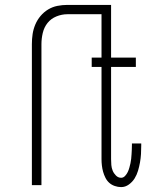

<svg xmlns="http://www.w3.org/2000/svg" viewBox="-20 -755 640 783"><path d="M110 0V-575Q110 -596 113 -616Q116 -636 124 -655Q132 -674 145.5 -690Q159 -706 176.5 -716.5Q194 -727 214 -731Q234 -735 255 -735H414V-697H255Q232 -697 210 -688Q188 -679 174 -661.5Q160 -644 154.5 -621Q149 -598 149 -575V0ZM474 8Q461 8 448 3.5Q435 -1 425.5 -9.5Q416 -18 410 -30Q404 -42 400.5 -54.5Q397 -67 395.5 -80Q394 -93 394 -106V-482H354V-520H394V-735H433V-520H534V-482H433V-106Q433 -94 434 -82Q435 -70 439.5 -59Q444 -48 453 -39Q462 -30 474 -30Q483 -30 490 -37.5Q497 -45 501 -53.5Q505 -62 507.5 -71Q510 -80 512 -89Q514 -98 515 -107.5Q516 -117 516.5 -126Q517 -135 517.5 -144.5Q518 -154 518 -164V-170H556V-162Q556 -144 555 -127Q554 -110 551 -93Q548 -76 543 -59Q538 -42 529 -27.5Q520 -13 505.5 -2.5Q491 8 474 8Z"/></svg>

Font: Iosevka Extralight Extended
Style: Regular
Weight: 200
Width: 7
Monospace: yes
Designer: Belleve Invis
Foundry: Belleve Invis
Version: Version 32.5.0; ttfautohint (v1.8.4)